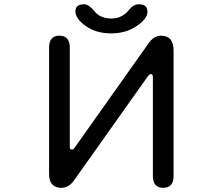

<svg xmlns="http://www.w3.org/2000/svg" viewBox="-20 -855 1040 896"><path d="M693.4 -492.2Q693.4 -502.9 691.4 -505.9Q689.5 -508.8 683.6 -508.8Q679.7 -508.8 677.2 -506.8Q674.8 -504.9 669.9 -499L325.2 -12.7Q300.8 21.5 266.6 21.5Q209 21.5 209 -43.9V-632.8Q209 -688.5 257.3 -688.5Q305.7 -688.5 305.7 -632.8V-173.8Q305.7 -163.1 307.6 -160.2Q309.6 -157.2 315.4 -157.2Q319.3 -157.2 321.8 -159.2Q324.2 -161.1 329.1 -167L672.9 -652.3Q698.2 -688.5 731.4 -688.5Q790 -688.5 790 -619.1V-34.2Q790 21.5 741.7 21.5Q693.4 21.5 693.4 -34.2V-492.2ZM372.1 -835Q394.5 -835 421.4 -801.8Q448.2 -768.6 501 -768.6Q551.8 -768.6 585 -812.5Q603.5 -835 628.9 -835Q668 -835 668 -799.8Q668 -767.6 617.7 -733.4Q567.4 -699.2 499 -699.2Q428.7 -699.2 380.4 -733.4Q332 -767.6 332 -801.8Q332 -835 372.1 -835Z"/></svg>

Font: jf-openhuninn-1.0
Style: Regular
Weight: 400
Designer: [Kosugi Maru]
      Designed by Motoya company      

      [Varela Round]
      Joe Prince(Latin component); Avraham Co
Foundry: justfont CO.,LTD.
Version: 1.0